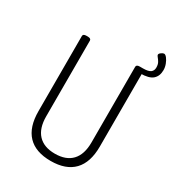

<svg xmlns="http://www.w3.org/2000/svg" viewBox="-198 -952 985 1076"><g transform="rotate(30 295.0 -413.5)"><path d="M295 6Q197 6 147 -46.5Q97 -99 97 -202V-688Q97 -702 119 -702H127Q149 -702 149 -688V-198Q149 -121 186.5 -81Q224 -41 295 -41Q367 -41 404.5 -81Q442 -121 442 -198V-688Q442 -702 464 -702H472Q494 -702 494 -688V-202Q494 -99 443.5 -46.5Q393 6 295 6ZM464 -670V-702H484Q519 -702 533 -712.5Q547 -723 547 -743Q547 -763 540 -775.5Q533 -788 525.5 -796.5Q518 -805 518 -810Q518 -818 529 -825.5Q540 -833 546 -833Q555 -833 565 -820Q575 -807 582 -788.5Q589 -770 589 -751Q589 -712 565 -691Q541 -670 484 -670Z"/></g></svg>

Font: Asap Condensed ExtraLight
Style: Regular
Weight: 200
Width: 3
Designer: Pablo Cosgaya
Foundry: Omnibus-Type
Version: Version 3.001; ttfautohint (v1.8.4.7-5d5b)